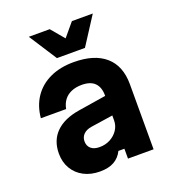

<svg xmlns="http://www.w3.org/2000/svg" viewBox="-154 -980 1009 1114"><g transform="rotate(-20 350.0 -423.0)"><path d="M461 -389V-268L314 -246Q282 -241 264.5 -223.5Q247 -206 247 -180Q247 -152 265.5 -135.5Q284 -119 319 -119Q356 -119 385.5 -135Q415 -151 432.5 -177.5Q450 -204 450 -236V-390Q450 -441 423.5 -467.5Q397 -494 343 -494Q307 -494 279 -482Q251 -470 234 -447.5Q217 -425 211 -393H55Q62 -468 99 -522Q136 -576 198.5 -605Q261 -634 344 -634Q472 -634 540 -574.5Q608 -515 608 -402V0H450V-61H413Q395 -24 361 -4.5Q327 15 273 15Q217 15 174 -7.5Q131 -30 107 -70.5Q83 -111 83 -164Q83 -245 133.5 -295Q184 -345 279 -360ZM546 -861 435 -689H262L151 -861H280L395 -724H302L417 -861Z"/></g></svg>

Font: Martian Mono
Style: Bold
Weight: 700
Designer: Roman Shamin
Foundry: Evil Martians
Version: Version 1.000